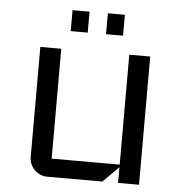

<svg xmlns="http://www.w3.org/2000/svg" viewBox="-48 -685 667 731"><g transform="rotate(5 285.0 -320.0)"><path d="M510 0H430V-60L370 0H160Q131 0 110.5 -20.5Q90 -41 90 -70V-490H170V-70H430V-490H510ZM400 -560H335V-640H400ZM265 -560H200V-640H265Z"/></g></svg>

Font: Iceland
Style: Regular
Weight: 400
Designer: Cyreal (www.cyreal.org)
Foundry: Cyreal (www.cyreal.org)
Version: Version 1.001